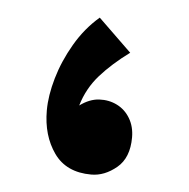

<svg xmlns="http://www.w3.org/2000/svg" viewBox="-34 -329 369 374"><g transform="rotate(5 150.0 -142.0)"><path d="M157 11Q108 11 84 -23Q60 -57 60 -106Q60 -135 70 -169.5Q80 -204 99.5 -237.5Q119 -271 147 -295L212 -232Q178 -207 155 -181Q132 -155 122 -121Q141 -135 160 -136Q179 -137 195 -129Q211 -121 220.5 -105Q230 -89 230 -68Q230 -28 206.5 -8.5Q183 11 157 11Z"/></g></svg>

Font: Marhey Light Light
Style: Regular
Weight: 300
Version: Version 1.000